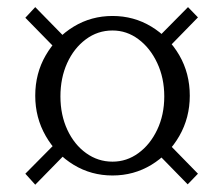

<svg xmlns="http://www.w3.org/2000/svg" viewBox="-20 -586 567 529"><path d="M290 -102.5Q231.4 -102.5 183.1 -131.8Q134.8 -161.1 106 -211.4Q77.1 -261.7 77.1 -322.3Q77.1 -383.8 106 -433.6Q134.8 -483.4 183.1 -512.7Q231.4 -542 290 -542Q348.6 -542 397 -512.7Q445.3 -483.4 474.1 -433.6Q502.9 -383.8 502.9 -322.3Q502.9 -261.7 474.1 -211.4Q445.3 -161.1 397 -131.8Q348.6 -102.5 290 -102.5ZM77.1 -77.1 49.8 -107.4 143.6 -202.1 167 -168.9ZM497.1 -78.1 413.1 -164.1 444.3 -190.4 525.4 -107.4ZM290 -140.6Q329.1 -140.6 361.3 -164.1Q393.6 -187.5 413.1 -228.5Q432.6 -269.5 432.6 -320.3Q432.6 -371.1 413.1 -412.6Q393.6 -454.1 361.3 -478Q329.1 -502 290 -502Q249 -502 216.3 -477.5Q183.6 -453.1 165 -412.1Q146.5 -371.1 146.5 -320.3Q146.5 -269.5 165.5 -228.5Q184.6 -187.5 217.3 -164.1Q250 -140.6 290 -140.6ZM140.6 -444.3 49.8 -537.1 77.1 -566.4 166 -475.6ZM442.4 -453.1 415 -482.4 498 -566.4 525.4 -538.1Z"/></svg>

Font: Crimson Pro Light
Style: Italic
Weight: 300
Italic angle: -12°
Designer: Jacques Le Bailly
Foundry: Baron von Fonthausen
Version: Version 1.003